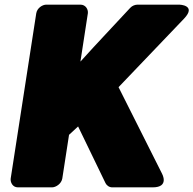

<svg xmlns="http://www.w3.org/2000/svg" viewBox="-20 -768 832 826"><path d="M316 -224 434 20C439 30 450 38 463 38H637C710 38 677 -21 677 -21L490 -393L772 -688C827 -746 752 -748 752 -748H572C562 -748 549 -744 540 -734C469 -657 398 -583 326 -503L358 -711C360 -727 349 -748 326 -748H179C163 -748 140 -734 136 -711L26 0C24 16 34 38 57 38H204C220 38 244 23 248 0L277 -188Z"/></svg>

Font: Asimov Print
Style: EIt
Weight: 500
Designer: Google
Version: Version 2.000980; 2014